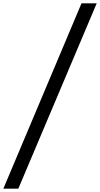

<svg xmlns="http://www.w3.org/2000/svg" viewBox="-48 -962 600 1152"><path d="M-27.8 169.9 440.9 -941.9H532.2L62 169.9Z"/></svg>

Font: SVN-Poppins
Style: Italic
Weight: 400
Italic angle: -10°
Designer: Ninad Kale (Devanagari), Jonny Pinhorn (Latin)
Foundry: Indian Type Foundry
Version: Version 3.002 2017